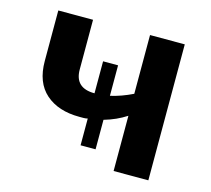

<svg xmlns="http://www.w3.org/2000/svg" viewBox="-84 -643 816 742"><g transform="rotate(15 324.0 -272.0)"><path d="M568 -544H429V-309Q384 -287 340 -277V-399H280V-271Q201 -271 201 -345V-544H62V-342Q62 -256 112 -212Q162 -168 247 -168Q255 -168 263.5 -168Q272 -168 280 -170V-63H340V-181Q389 -195 429 -221V0H568Z"/></g></svg>

Font: Noto Sans UI
Style: Bold
Weight: 700
Designer: Monotype Design Team
Foundry: Monotype Imaging Inc.
Version: Version 1.901